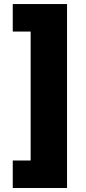

<svg xmlns="http://www.w3.org/2000/svg" viewBox="-20 -792 425 948"><path d="M43 136.2H311V-772H43V-636.2H131.3V0.5H43Z"/></svg>

Font: Raveo ExtraBold
Style: Regular
Weight: 800
Designer: Jakub Foglar, Rasmus Andersson (Inter)
Foundry: Jakubfoglar.com
Version: Version 1.100;Glyphs 3.2.3 (3260)